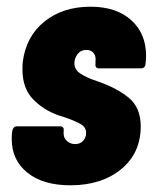

<svg xmlns="http://www.w3.org/2000/svg" viewBox="-20 -545 456 573"><path d="M15 -130Q15 -143 16 -150L17 -156Q18 -161 21.5 -164.5Q25 -168 30 -168H160Q165 -168 168 -164.5Q171 -161 170 -156V-154Q168 -136 178.5 -125.5Q189 -115 204 -115Q219 -115 228 -124.5Q237 -134 237 -149Q237 -165 221 -174.5Q205 -184 173 -195L154 -201Q109 -217 78 -249.5Q47 -282 47 -338Q47 -353 48 -361Q58 -437 113 -481Q168 -525 250 -525Q327 -525 371.5 -485Q416 -445 416 -378Q416 -370 414 -352Q412 -341 401 -341H275Q270 -341 267 -344.5Q264 -348 265 -353V-361Q267 -377 259.5 -386.5Q252 -396 238 -396Q221 -396 211.5 -383.5Q202 -371 202 -356Q202 -337 220.5 -325Q239 -313 269 -303Q328 -283 364 -253.5Q400 -224 400 -168Q400 -88 341.5 -40Q283 8 190 8Q109 8 62 -29.5Q15 -67 15 -130Z"/></svg>

Font: Barlow Condensed ExtraBold
Style: Italic
Weight: 800
Width: 3
Italic angle: -7°
Designer: Jeremy Tribby
Foundry: Tribby Type
Version: Version 1.408